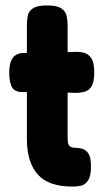

<svg xmlns="http://www.w3.org/2000/svg" viewBox="-20 -678 383 707"><path d="M247 9Q204 9 172.5 -1.5Q141 -12 120.5 -34Q100 -56 89.5 -89Q79 -122 79 -166V-585Q79 -605 82.5 -621Q86 -637 101.5 -647.5Q117 -658 154 -658Q190 -658 206 -647Q222 -636 225.5 -619Q229 -602 229 -582V-180Q229 -168 229.5 -159.5Q230 -151 232.5 -145.5Q235 -140 240.5 -137Q246 -134 255 -134Q270 -134 283.5 -130Q297 -126 306 -112Q315 -98 315 -65Q315 -29 304 -13Q293 3 277.5 6Q262 9 247 9ZM69 -483H168L252 -487Q271 -488 288 -484Q305 -480 316 -464Q327 -448 327 -411Q327 -377 317.5 -361Q308 -345 292.5 -340.5Q277 -336 257 -336L168 -339H66Q36 -338 25 -355.5Q14 -373 14 -412Q14 -448 27.5 -465.5Q41 -483 69 -483Z"/></svg>

Font: Fredoka Condensed SemiBold
Style: Regular
Weight: 600
Width: 3
Designer: Ben Nathan
Foundry: Milena B. Brandão, Ben Nathan
Version: Version 2.001